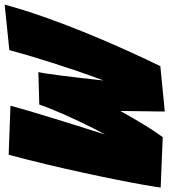

<svg xmlns="http://www.w3.org/2000/svg" viewBox="10 -766 743 843"><g transform="rotate(-90 381.5 -344.5)"><path d="M313.5 7.5Q313.5 -10 313.8 -33.5Q314 -57 314.5 -84Q315 -111 315.2 -138Q315.5 -165 315.8 -189.5Q316 -214 316.5 -233L342 -237Q338 -229 329.8 -213.8Q321.5 -198.5 310.5 -178.2Q299.5 -158 286 -135Q272.5 -112 258.2 -88.2Q244 -64.5 229.2 -42.2Q214.5 -20 201 -1.5L-20.5 -10.5Q-17.5 -33.5 -9 -82.5Q-0.5 -131.5 13 -199.2Q26.5 -267 43.8 -346.5Q61 -426 81.2 -510.8Q101.5 -595.5 123.5 -678L339 -670Q329.5 -635 314.8 -585Q300 -535 283 -480Q266 -425 250 -373.8Q234 -322.5 221.8 -284.2Q209.5 -246 204.5 -230L189.5 -216Q198.5 -229.5 211.5 -253Q224.5 -276.5 239.5 -306Q254.5 -335.5 270 -368.2Q285.5 -401 299.8 -433.2Q314 -465.5 325.5 -494Q337 -522.5 344 -543.5L486.5 -547.5Q483.5 -535 479.2 -506.5Q475 -478 470.2 -440.2Q465.5 -402.5 460.8 -362Q456 -321.5 452 -284Q448 -246.5 445.2 -218.2Q442.5 -190 442 -178L414.5 -177Q432.5 -216.5 452 -268Q471.5 -319.5 490.8 -376.2Q510 -433 527.8 -488.5Q545.5 -544 559.8 -592.5Q574 -641 583 -675L782.5 -695.5Q760 -611.5 728.8 -523Q697.5 -434.5 663.5 -350.8Q629.5 -267 598.2 -196.8Q567 -126.5 544 -78Q521 -29.5 512.5 -12Z"/></g></svg>

Font: Grandstander Thin Black
Style: Italic
Weight: 900
Italic angle: -15°
Version: Version 1.200